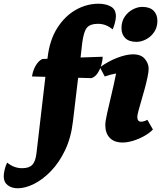

<svg xmlns="http://www.w3.org/2000/svg" viewBox="-155 -754 866 1032"><path d="M-60 258Q-92 258 -113.5 241.5Q-135 225 -135 194Q-135 178 -129.5 155.5Q-124 133 -116 120Q-81 150 -36 150Q2 150 19 131.5Q36 113 41 70L89 -341L17 -343Q22 -377 38 -403Q54 -429 73 -437L100 -438L101 -446Q112 -539 152.5 -603Q193 -667 251.5 -700.5Q310 -734 375 -734Q413 -734 440.5 -719Q468 -704 468 -666Q468 -650 461.5 -627Q455 -604 450 -596Q416 -626 371 -626Q330 -626 312.5 -605.5Q295 -585 287 -524L278 -445L397 -449Q397 -431 390 -406Q383 -381 369.5 -360.5Q356 -340 336 -334L265 -336L237 -101Q227 -14 195 53Q163 120 119 165.5Q75 211 28 234.5Q-19 258 -60 258ZM504 12Q459 12 435 -13Q411 -38 411 -82Q411 -101 420.5 -144Q430 -187 443.5 -243Q457 -299 469 -359Q439 -354 408 -343L382 -392Q425 -424 474.5 -443Q524 -462 560 -462Q603 -462 623.5 -437.5Q644 -413 644 -385Q644 -368 638 -339.5Q632 -311 623 -277.5Q614 -244 604.5 -212.5Q595 -181 589 -157.5Q583 -134 583 -126Q583 -100 603 -100Q619 -100 637 -110L667 -58Q649 -39 620.5 -23Q592 -7 561 2.5Q530 12 504 12ZM579 -529Q539 -529 518.5 -549Q498 -569 498 -603Q498 -639 515.5 -664.5Q533 -690 559 -703.5Q585 -717 609 -717Q650 -717 670.5 -696.5Q691 -676 691 -642Q691 -607 673.5 -581.5Q656 -556 630 -542.5Q604 -529 579 -529Z"/></svg>

Font: Petrona Black
Style: Italic
Weight: 900
Italic angle: -9°
Designer: Ringo R. Seeber
Foundry: Ringo R. Seeber
Version: Version 2.001; ttfautohint (v1.8.3)